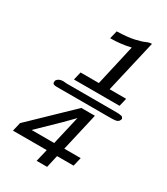

<svg xmlns="http://www.w3.org/2000/svg" viewBox="-225 -863 978 1127"><g transform="rotate(30 264.0 -299.5)"><path d="M75 -294V-295Q88 -316 119 -316Q122 -316 131 -315Q140 -314 145 -314H482Q498 -314 507.5 -312Q517 -310 519 -309.5Q521 -309 524 -303L528 -297Q524 -279 511.5 -273.5Q499 -268 471 -268H100Q74 -268 74 -283Q74 -285 74.5 -289Q75 -293 75 -294ZM22 24 289 -233H381L322 24H433L419 83H307L288 167H217L237 83H8ZM231 -672 244 -726Q318 -728 361 -738Q404 -748 423 -757Q442 -766 460 -766L378 -411H490L477 -356H168L181 -411H305L368 -688Q301 -672 231 -672ZM101 25H254L299 -170L237 -107Z"/></g></svg>

Font: Coval
Style: ExtraLight Italic
Weight: 200
Foundry: Context Ltd
Version: Version 001.000